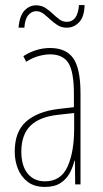

<svg xmlns="http://www.w3.org/2000/svg" viewBox="-20 -777 406 756"><path d="M177 -588Q240 -588 268.5 -547.5Q297 -507 297 -409V-51H276L275 -144H273Q267 -119 254.5 -95.5Q242 -72 218.5 -56.5Q195 -41 157 -41Q115 -41 89 -61Q63 -81 50.5 -112.5Q38 -144 38 -180Q38 -259 83 -298.5Q128 -338 210 -348L271 -355V-406Q271 -496 249 -529.5Q227 -563 177 -563Q159 -563 135 -557Q111 -551 83 -534L72 -556Q123 -588 177 -588ZM209 -325Q135 -317 99.5 -281.5Q64 -246 64 -180Q64 -124 89 -93.5Q114 -63 157 -63Q220 -63 246 -121Q272 -179 272 -271V-332ZM53 -668Q57 -715 76.5 -735.5Q96 -756 122 -756Q143 -756 158.5 -746Q174 -736 187 -723.5Q200 -711 213.5 -701Q227 -691 243 -691Q286 -691 291 -757H313Q312 -711 291.5 -689.5Q271 -668 243 -668Q222 -668 206.5 -678Q191 -688 177.5 -700.5Q164 -713 151 -723Q138 -733 122 -733Q105 -733 91.5 -717.5Q78 -702 76 -668Z"/></svg>

Font: Noto Sans Tamil UI ExtraCondensed Thin
Style: Regular
Weight: 100
Width: 2
Designer: Jelle Bosma - Monotype Design Team
Foundry: Monotype Imaging Inc.
Version: Version 2.004; ttfautohint (v1.8.4.7-5d5b)